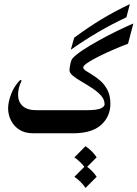

<svg xmlns="http://www.w3.org/2000/svg" viewBox="-20 -649 669 935"><path d="M292.5 0H141.1Q100.6 0 73.5 -17.8Q46.4 -35.6 33 -63.5Q19.5 -91.3 19.5 -121.1Q19.5 -152.3 34.4 -191.4Q49.3 -230.5 79.1 -260.3L85.4 -256.3Q76.2 -238.3 72 -220.7Q67.9 -203.1 67.9 -187.5Q67.9 -153.8 90.1 -133.1Q112.3 -112.3 158.2 -112.3H293.9Q302.7 -112.3 307.4 -94Q312 -75.7 312 -60.1Q312 -43 307.1 -21.5Q302.2 0 292.5 0ZM629.4 -534.7 603.5 -436Q573.2 -424.8 535.6 -408.7Q498 -392.6 463.6 -375.5Q429.2 -358.4 407.2 -343.8Q385.3 -329.1 385.3 -320.8Q385.3 -312.5 398.4 -304Q411.6 -295.4 431.4 -283.4Q451.2 -271.5 470.9 -253.7Q490.7 -235.8 504.2 -208.7Q517.6 -181.6 517.6 -143.1Q517.1 -80.6 471.9 -40.3Q426.8 0 336.9 0H290.5Q279.8 0 272 -16.6Q264.2 -33.2 264.2 -56.2Q264.2 -79.1 272 -95.7Q279.8 -112.3 290.5 -112.3H395.5Q453.6 -112.3 471.4 -121.3Q489.3 -130.4 489.3 -140.6Q489.7 -163.6 472.4 -183.1Q455.1 -202.6 429.7 -219.2Q404.3 -235.8 378.7 -250.7Q353 -265.6 335.7 -279.5Q318.4 -293.5 318.4 -307.6Q318.4 -317.9 322.8 -338.1Q327.1 -358.4 335 -366.7Q349.6 -382.8 383.5 -405.3Q417.5 -427.7 461.2 -451.9Q504.9 -476.1 549.3 -497.8Q593.8 -519.5 629.4 -534.7ZM324.7 -406.7 341.3 -465.3Q408.2 -515.1 473.6 -554.7Q539.1 -594.2 612.3 -628.9L595.7 -564.9Q522.5 -530.3 456.5 -491.7Q390.6 -453.1 324.7 -406.7ZM396.5 157.7Q429.7 180.2 450.7 211.9L396.5 266.1Q376 235.8 342.3 211.9ZM396.5 63Q429.7 85.4 450.7 117.2L396.5 171.4Q376 141.1 342.3 117.2Z"/></svg>

Font: Lateef SemiBold
Style: Regular
Weight: 600
Designer: SIL International
Foundry: SIL International
Version: Version 4.200